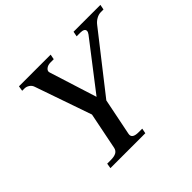

<svg xmlns="http://www.w3.org/2000/svg" viewBox="-163 -898 1097 1097"><g transform="rotate(-45 385.5 -350.0)"><path d="M157 -31H185Q214 -31 229.5 -39.5Q245 -48 249 -67L294 -291L175 -634Q170 -650 156 -659.5Q142 -669 126 -669H108L113 -700H369L363 -669H337Q315 -669 301.5 -657.5Q288 -646 293 -632L384 -344L603 -628Q612 -640 612 -649Q612 -659 603 -664Q594 -669 578 -669H548L554 -700H771L765 -669H744Q726 -669 708 -659Q690 -649 677 -632L409 -290L364 -67Q363 -64 363 -58Q363 -31 411 -31H440L434 0H152Z"/></g></svg>

Font: Taviraj Medium
Style: Italic
Weight: 500
Italic angle: -12°
Designer: Katatrad Team
Foundry: CadsonDemak
Version: Version 1.001